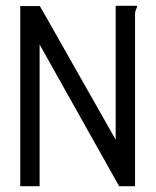

<svg xmlns="http://www.w3.org/2000/svg" viewBox="-20 -644 540 664"><path d="M50 0V-623H118L380 -161V-624H454Q454 -618 450.5 -611Q447 -604 447 -597V0H392L117 -490V0Z"/></svg>

Font: Inconsolata
Style: Regular
Weight: 400
Designer: Raph Levien, Kirill Tkachev
Foundry: Cyreal
Version: Version 1.013